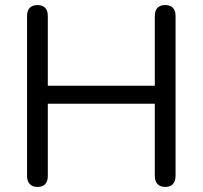

<svg xmlns="http://www.w3.org/2000/svg" viewBox="-20 -732 801 759"><path d="M128 7Q108 7 97.5 -4.5Q87 -16 87 -36V-669Q87 -690 97.5 -701Q108 -712 128 -712Q148 -712 158.5 -701Q169 -690 169 -669V-393H592V-669Q592 -690 602.5 -701Q613 -712 633 -712Q653 -712 663.5 -701Q674 -690 674 -669V-36Q674 -16 663.5 -4.5Q653 7 633 7Q613 7 602.5 -4.5Q592 -16 592 -36V-322H169V-36Q169 -16 159 -4.5Q149 7 128 7Z"/></svg>

Font: Nunito
Style: Regular
Weight: 400
Designer: Vernon Adams
Foundry: Vernon Adams
Version: Version 3.602